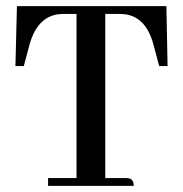

<svg xmlns="http://www.w3.org/2000/svg" viewBox="-20 -606 597 626"><path d="M416 0Q416 -21.5 400.4 -24.4Q395.5 -25.4 390.6 -25.4H323.2V-560.5H373Q454.1 -559.6 480.5 -460L499 -390.6H526.4L522.5 -585.9H35.2L30.3 -390.6H57.6L76.2 -460Q103.5 -559.6 184.6 -560.5H229.5V-25.4H136.7V0Z"/></svg>

Font: Abhaya Libre Medium
Style: Regular
Weight: 500
Designer: Pushpananda Ekanayake, Sol Matas, Pathum Egodawatta
Foundry: Mooniak
Version: Version 1.050 ; ttfautohint (v1.6)